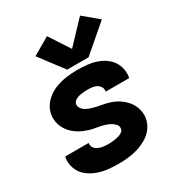

<svg xmlns="http://www.w3.org/2000/svg" viewBox="-186 -900 948 1027"><g transform="rotate(-30 288.0 -387.0)"><path d="M246 8Q275 8 305 5Q335 2 364.5 -7Q394 -16 422 -32Q450 -48 469 -74Q488 -100 493 -130Q496 -146 494.5 -161.5Q493 -177 488.5 -191.5Q484 -206 476.5 -219Q469 -232 459 -243Q449 -254 437.5 -263.5Q426 -273 413 -280.5Q400 -288 386 -293.5Q372 -299 357 -303Q342 -307 326.5 -309.5Q311 -312 296 -315.5Q281 -319 266.5 -323.5Q252 -328 238.5 -335Q225 -342 215.5 -354.5Q206 -367 208 -383Q211 -396 224 -404Q237 -412 250.5 -414.5Q264 -417 277.5 -418Q291 -419 304 -419Q323 -419 340.5 -414.5Q358 -410 370 -396Q382 -382 379 -363Q379 -362 378 -361H523Q524 -364 525 -368Q530 -401 519.5 -432Q509 -463 486 -484.5Q463 -506 433 -518Q403 -530 370 -534Q337 -538 304 -538Q268 -538 231.5 -532.5Q195 -527 159.5 -512Q124 -497 97.5 -467Q71 -437 65 -401Q62 -385 63.5 -369Q65 -353 69.5 -339Q74 -325 81.5 -312Q89 -299 99 -287.5Q109 -276 120.5 -267Q132 -258 145 -250.5Q158 -243 172 -237.5Q186 -232 201 -227.5Q216 -223 231 -220.5Q246 -218 261.5 -215Q277 -212 291.5 -207Q306 -202 319 -195Q332 -188 342.5 -176Q353 -164 350 -148Q348 -136 337 -129Q326 -122 314.5 -119Q303 -116 291.5 -114Q280 -112 268.5 -111.5Q257 -111 246 -111Q231 -111 216.5 -113.5Q202 -116 189 -122Q176 -128 168 -140Q160 -152 162 -167L163 -169H18Q17 -166 16 -162Q11 -128 22.5 -96.5Q34 -65 58.5 -44.5Q83 -24 113.5 -12Q144 0 177.5 4Q211 8 246 8ZM259 -566H391L554 -706L463 -782L337 -649L255 -775L148 -713Z"/></g></svg>

Font: Iosevka Sparkle Heavy
Style: Italic
Weight: 900
Italic angle: -9°
Designer: Belleve Invis
Foundry: Belleve Invis
Version: Version 4.5.0; ttfautohint (v1.8.3)